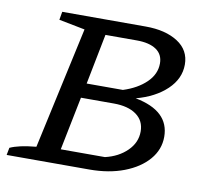

<svg xmlns="http://www.w3.org/2000/svg" viewBox="-64 -596 738 668"><g transform="rotate(10 305.0 -262.0)"><path d="M0 0 5 -26Q20 -33 42.5 -38Q65 -43 97 -46L191 -477L99 -495L104 -524H399Q469 -524 512.5 -496Q556 -468 556 -417Q556 -367 515.5 -328.5Q475 -290 408 -272Q529 -249 529 -157Q529 -112 498.5 -76.5Q468 -41 414.5 -20.5Q361 0 292 0ZM377 -471H266L231 -293H359Q409 -309 439.5 -338.5Q470 -368 470 -406Q470 -438 445.5 -454.5Q421 -471 377 -471ZM182 -52H338Q385 -63 415 -92.5Q445 -122 445 -161Q445 -199 416 -220Q387 -241 336 -241H220Z"/></g></svg>

Font: Piazzolla SC
Style: Italic
Weight: 400
Italic angle: -11.3°
Designer: Juan Pablo del Peral
Foundry: Huerta Tipografica
Version: Version 1.330